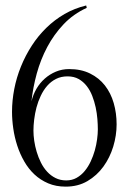

<svg xmlns="http://www.w3.org/2000/svg" viewBox="-20 -676 470 709"><path d="M410.6 -216.8Q410.6 -175.8 398.2 -134.8Q385.7 -93.8 361.8 -60.8Q337.9 -27.8 303 -7.3Q268.1 13.2 222.7 13.2Q186.5 13.2 158 1Q129.4 -11.2 107.4 -31.7Q85.4 -52.2 69.6 -79.8Q53.7 -107.4 43.7 -138.2Q33.7 -168.9 29.1 -200.9Q24.4 -232.9 24.4 -263.2Q24.4 -304.7 32.7 -347.4Q41 -390.1 57.4 -430.4Q73.7 -470.7 97.2 -507.1Q120.6 -543.5 151.1 -573.2Q181.6 -603 218.5 -624.3Q255.4 -645.5 298.3 -655.8L300.3 -647Q251 -624.5 215.1 -586.7Q179.2 -548.8 154.5 -502.4Q129.9 -456.1 115.7 -404.3Q101.6 -352.5 96.2 -301.8Q102.1 -326.2 114.5 -347.9Q127 -369.6 145.3 -385.7Q163.6 -401.9 186.3 -411.4Q209 -420.9 235.4 -420.9Q279.8 -420.9 312.7 -404.5Q345.7 -388.2 367.4 -360.4Q389.2 -332.5 399.9 -295.4Q410.6 -258.3 410.6 -216.8ZM341.3 -198.2Q341.3 -215.3 339.6 -236.6Q337.9 -257.8 333.3 -279.5Q328.6 -301.3 320.6 -322Q312.5 -342.8 300 -358.6Q287.6 -374.5 270.3 -384.3Q252.9 -394 229.5 -394Q205.6 -394 186.8 -384.5Q168 -375 154.1 -358.9Q140.1 -342.8 130.4 -322Q120.6 -301.3 114.7 -279.1Q108.9 -256.8 106.2 -234.6Q103.5 -212.4 103.5 -193.8Q103.5 -176.3 106.4 -156Q109.4 -135.7 115.5 -115.2Q121.6 -94.7 131.1 -75.7Q140.6 -56.6 154.1 -42Q167.5 -27.3 185.1 -18.6Q202.6 -9.8 224.6 -9.8Q246.1 -9.8 262.9 -19.3Q279.8 -28.8 292.7 -44.4Q305.7 -60.1 314.9 -79.8Q324.2 -99.6 330.1 -120.6Q335.9 -141.6 338.6 -161.9Q341.3 -182.1 341.3 -198.2Z"/></svg>

Font: Montez
Style: Regular
Weight: 400
Designer: Astigmatic (AOETI)
Foundry: Astigmatic (AOETI)
Version: Version 1.000